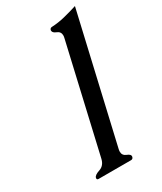

<svg xmlns="http://www.w3.org/2000/svg" viewBox="-182 -781 716 849"><g transform="rotate(-30 176.0 -357.0)"><path d="M203.1 -71.3Q201.2 -63.5 201.2 -57.1Q201.2 -37.6 220.9 -30Q240.7 -22.5 237.8 -10.3Q235.4 0 225.6 0H60.1Q51.8 0 51.8 -6.8Q51.8 -8.3 52.2 -10.3Q55.2 -22.5 81.5 -31Q107.9 -39.6 115.2 -71.3L240.2 -613.8Q242.2 -621.6 242.2 -627.4Q242.2 -647 223.9 -654.3Q205.6 -661.6 205.6 -672.4Q205.6 -673.8 205.6 -675.3Q208 -685.5 218.3 -685.5Q251 -687 284.4 -695.3Q317.9 -703.6 351.6 -714.4Z"/></g></svg>

Font: Caudex
Style: Italic
Weight: 400
Italic angle: -13°
Version: Version 1.04